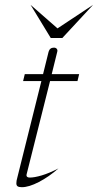

<svg xmlns="http://www.w3.org/2000/svg" viewBox="-20 -778 407 798"><path d="M91 -55Q90 -53 90 -50Q90 -40 104 -40Q123 -40 153.5 -49Q184 -58 223 -78Q183 -43 141.5 -21.5Q100 0 71 0Q59 0 53.5 -3.5Q48 -7 48 -16Q48 -27 52 -40L152 -441H76L83 -470H159L182 -563Q187 -580 204 -580Q212 -580 216 -575Q220 -570 218 -563L195 -470H309L302 -441H188ZM239 -620H191L107 -758L219 -660L367 -758Z"/></svg>

Font: Srisakdi
Style: Regular
Weight: 400
Designer: Cadson Demak Co.,Ltd.
Foundry: Cadson Demak Co.,Ltd.
Version: Version 1.000